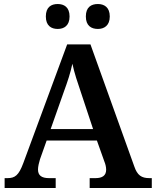

<svg xmlns="http://www.w3.org/2000/svg" viewBox="-20 -935 775 955"><path d="M467 -791C497 -791 526 -807 526 -853C526 -900 497 -915 467 -915C434 -915 407 -900 407 -853C407 -807 434 -791 467 -791ZM267 -791C298 -791 326 -807 326 -853C326 -900 298 -915 267 -915C235 -915 208 -900 208 -853C208 -807 235 -791 267 -791ZM3 0H257V-49H224C186 -49 169 -63 169 -92C169 -106 174 -127 179 -143L212 -236H462L499 -132C504 -120 508 -105 508 -91C508 -61 488 -49 455 -49H426V0H735V-49H723C684 -49 663 -63 648 -107L430 -714H314L96 -124C73 -62 54 -49 17 -49H3ZM232 -293 298 -480C317 -532 330 -571 340 -618C350 -571 366 -524 383 -474L443 -293Z"/></svg>

Font: Noto Serif Ethiopic SemiBold
Style: Regular
Weight: 600
Designer: Monotype Design Team
Foundry: Monotype Imaging Inc.
Version: Version 2.102